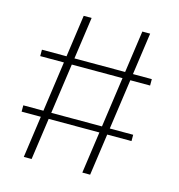

<svg xmlns="http://www.w3.org/2000/svg" viewBox="-102 -764 794 854"><g transform="rotate(15 295.0 -337.5)"><path d="M353.5 0H389.5L485 -675H449ZM22.5 -192H528.5V-221H22.5ZM84 0H120L215.5 -675H179ZM38.5 -452H544.5V-481.5H38.5Z"/></g></svg>

Font: Anybody SemiExpanded ExtraLight
Style: Regular
Weight: 250
Width: 6
Version: Version 1.113;gftools[0.9.25]